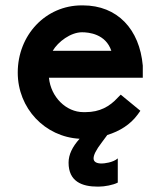

<svg xmlns="http://www.w3.org/2000/svg" viewBox="-20 -505 579 714"><path d="M347 189C369 189 401 183 418 174V84C400 100 366 103 358 103C341 103 328 98 328 84C328 72 336 54 359 24L379 -3C425 -17 465 -42 492 -79L502 -93L429 -153L418 -142C388 -109 351 -88 298 -88H290C226 -88 169 -144 162 -216H511V-261C499 -396 417 -485 288 -485H284C150 -485 46 -375 46 -235C46 -102 147 4 276 11C249 41 235 70 235 100C235 170 285 189 343 189ZM176 -316C196 -350 243 -385 285 -385C310 -385 373 -379 394 -316Z"/></svg>

Font: Mint Spirit No2
Style: Bold
Weight: 700
Designer: HARENDAL Hirwen
Foundry: Arkandis Digital Foundry.
Version: Version 1.004;FFEdit